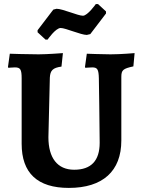

<svg xmlns="http://www.w3.org/2000/svg" viewBox="-20 -908 697 940"><path d="M203 -714H213C213 -714 252 -771 277 -771C301 -771 376 -737 405 -737L422 -741L499 -842V-852L460 -888H449C449 -888 409 -831 386 -831C361 -831 287 -865 257 -865L241 -861L164 -760V-750ZM317 12C483 12 574 -70 574 -220V-531C574 -565 582 -572 633 -583L639 -648C639 -648 572 -642 521 -642C483 -642 405 -645 405 -645L396 -580L398 -576C398 -576 421 -578 432 -578C457 -578 463 -568 464 -524C464 -524 468 -275 468 -209C468 -121 426 -77 343 -77C261 -77 217 -135 217 -236L224 -528C226 -563 238 -576 281 -582L288 -648C288 -648 211 -642 169 -642C113 -642 28 -645 28 -645L19 -580L21 -576C21 -576 42 -578 53 -578C80 -578 86 -568 86 -524V-204C86 -61 163 12 317 12Z"/></svg>

Font: Alegreya SC
Style: Bold
Weight: 700
Designer: Juan Pablo del Peral
Foundry: Huerta Tipografica
Version: Version 2.007;PS 002.007;hotconv 1.0.88;makeotf.lib2.5.64775